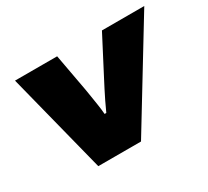

<svg xmlns="http://www.w3.org/2000/svg" viewBox="-111 -702 949 876"><g transform="rotate(-30 364.0 -264.0)"><path d="M181 0 47 -528H269L305 -331Q308 -314 311.5 -291Q315 -268 319 -243Q323 -218 325 -192H334Q346 -219 358 -243.5Q370 -268 381.5 -290.5Q393 -313 403 -332L505 -528H728L406 0Z"/></g></svg>

Font: Archivo SemiExpanded Black
Style: Italic
Weight: 900
Width: 6
Italic angle: -10°
Designer: Hector Gatti
Foundry: Omnibus-Type
Version: Version 2.001